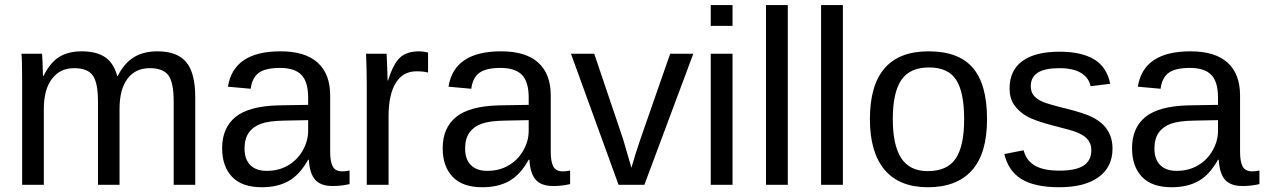

<svg xmlns="http://www.w3.org/2000/svg" viewBox="-20 -745 5097 774"><path d="M375 0V-335Q375 -411.6 354 -440.9Q333 -470.2 278.3 -470.2Q222.2 -470.2 189.5 -427.2Q156.7 -384.3 156.7 -306.2V0H69.3V-415.5Q69.3 -507.8 66.4 -528.3H149.4Q149.9 -525.9 150.4 -515.1Q150.9 -504.4 151.6 -490.5Q152.3 -476.6 153.3 -438H154.8Q183.1 -494.1 219.7 -516.1Q256.3 -538.1 309.1 -538.1Q369.1 -538.1 404.1 -514.2Q439 -490.2 452.6 -438H454.1Q481.4 -491.2 520.3 -514.6Q559.1 -538.1 614.3 -538.1Q694.3 -538.1 730.7 -494.6Q767.1 -451.2 767.1 -352.1V0H680.2V-335Q680.2 -411.6 659.2 -440.9Q638.2 -470.2 583.5 -470.2Q525.9 -470.2 493.9 -427.5Q461.9 -384.8 461.9 -306.2V0Z M1035.2 9.8Q955.6 9.8 915.5 -32.2Q875.5 -74.2 875.5 -147.5Q875.5 -229.5 929.4 -273.4Q983.4 -317.4 1103.5 -320.3L1222.2 -322.3V-351.1Q1222.2 -415.5 1194.8 -443.4Q1167.5 -471.2 1108.9 -471.2Q1049.8 -471.2 1022.9 -451.2Q996.1 -431.2 990.7 -387.2L898.9 -395.5Q921.4 -538.1 1110.8 -538.1Q1210.4 -538.1 1260.7 -492.4Q1311 -446.8 1311 -360.4V-132.8Q1311 -93.8 1321.3 -74Q1331.5 -54.2 1360.4 -54.2Q1373 -54.2 1389.2 -57.6V-2.9Q1356 4.9 1321.3 4.9Q1272.5 4.9 1250.2 -20.8Q1228 -46.4 1225.1 -101.1H1222.2Q1188.5 -40.5 1143.8 -15.4Q1099.1 9.8 1035.2 9.8ZM1055.2 -56.2Q1103.5 -56.2 1141.1 -78.1Q1178.7 -100.1 1200.4 -138.4Q1222.2 -176.8 1222.2 -217.3V-260.7L1126 -258.8Q1064 -257.8 1032 -246.1Q1000 -234.4 982.9 -210Q965.8 -185.5 965.8 -146Q965.8 -103 989 -79.6Q1012.2 -56.2 1055.2 -56.2Z M1458.5 0V-405.3Q1458.5 -460.9 1455.6 -528.3H1538.6Q1542.5 -438.5 1542.5 -420.4H1544.4Q1565.4 -488.3 1592.8 -513.2Q1620.1 -538.1 1669.9 -538.1Q1687.5 -538.1 1705.6 -533.2V-452.6Q1688 -457.5 1658.7 -457.5Q1604 -457.5 1575.2 -410.4Q1546.4 -363.3 1546.4 -275.4V0Z M1924.3 9.8Q1844.7 9.8 1804.7 -32.2Q1764.6 -74.2 1764.6 -147.5Q1764.6 -229.5 1818.6 -273.4Q1872.6 -317.4 1992.7 -320.3L2111.3 -322.3V-351.1Q2111.3 -415.5 2084 -443.4Q2056.6 -471.2 1998 -471.2Q1939 -471.2 1912.1 -451.2Q1885.3 -431.2 1879.9 -387.2L1788.1 -395.5Q1810.5 -538.1 2000 -538.1Q2099.6 -538.1 2149.9 -492.4Q2200.2 -446.8 2200.2 -360.4V-132.8Q2200.2 -93.8 2210.4 -74Q2220.7 -54.2 2249.5 -54.2Q2262.2 -54.2 2278.3 -57.6V-2.9Q2245.1 4.9 2210.4 4.9Q2161.6 4.9 2139.4 -20.8Q2117.2 -46.4 2114.3 -101.1H2111.3Q2077.6 -40.5 2033 -15.4Q1988.3 9.8 1924.3 9.8ZM1944.3 -56.2Q1992.7 -56.2 2030.3 -78.1Q2067.9 -100.1 2089.6 -138.4Q2111.3 -176.8 2111.3 -217.3V-260.7L2015.1 -258.8Q1953.1 -257.8 1921.1 -246.1Q1889.2 -234.4 1872.1 -210Q1855 -185.5 1855 -146Q1855 -103 1878.2 -79.6Q1901.4 -56.2 1944.3 -56.2Z M2577.6 0H2473.6L2281.7 -528.3H2375.5L2491.7 -184.6Q2498 -165 2525.4 -68.8L2542.5 -126L2561.5 -183.6L2681.6 -528.3H2774.9Z M2845.2 -640.6V-724.6H2933.1V-640.6ZM2845.2 0V-528.3H2933.1V0Z M3067.9 0V-724.6H3155.8V0Z M3290 0V-724.6H3377.9V0Z M3959 -264.6Q3959 -126 3897.9 -58.1Q3836.9 9.8 3720.7 9.8Q3605 9.8 3545.9 -60.8Q3486.8 -131.3 3486.8 -264.6Q3486.8 -538.1 3723.6 -538.1Q3844.7 -538.1 3901.9 -471.4Q3959 -404.8 3959 -264.6ZM3866.7 -264.6Q3866.7 -374 3834.2 -423.6Q3801.8 -473.1 3725.1 -473.1Q3647.9 -473.1 3613.5 -422.6Q3579.1 -372.1 3579.1 -264.6Q3579.1 -160.2 3613 -107.7Q3647 -55.2 3719.7 -55.2Q3798.8 -55.2 3832.8 -106Q3866.7 -156.7 3866.7 -264.6Z M4464.8 -146Q4464.8 -71.3 4408.4 -30.8Q4352.1 9.8 4250.5 9.8Q4151.9 9.8 4098.4 -22.7Q4044.9 -55.2 4028.8 -124L4106.4 -139.2Q4117.7 -96.7 4152.8 -76.9Q4188 -57.1 4250.5 -57.1Q4317.4 -57.1 4348.4 -77.6Q4379.4 -98.1 4379.4 -139.2Q4379.4 -170.4 4357.9 -189.9Q4336.4 -209.5 4288.6 -222.2L4225.6 -238.8Q4149.9 -258.3 4117.9 -277.1Q4085.9 -295.9 4067.9 -322.8Q4049.8 -349.6 4049.8 -388.7Q4049.8 -460.9 4101.3 -498.8Q4152.8 -536.6 4251.5 -536.6Q4338.9 -536.6 4390.4 -505.9Q4441.9 -475.1 4455.6 -407.2L4376.5 -397.5Q4369.1 -432.6 4337.2 -451.4Q4305.2 -470.2 4251.5 -470.2Q4191.9 -470.2 4163.6 -452.1Q4135.3 -434.1 4135.3 -397.5Q4135.3 -375 4147 -360.4Q4158.7 -345.7 4181.6 -335.4Q4204.6 -325.2 4278.3 -307.1Q4348.1 -289.6 4378.9 -274.7Q4409.7 -259.8 4427.5 -241.7Q4445.3 -223.6 4455.1 -200Q4464.8 -176.3 4464.8 -146Z M4703.1 9.8Q4623.5 9.8 4583.5 -32.2Q4543.5 -74.2 4543.5 -147.5Q4543.5 -229.5 4597.4 -273.4Q4651.4 -317.4 4771.5 -320.3L4890.1 -322.3V-351.1Q4890.1 -415.5 4862.8 -443.4Q4835.4 -471.2 4776.9 -471.2Q4717.8 -471.2 4690.9 -451.2Q4664.1 -431.2 4658.7 -387.2L4566.9 -395.5Q4589.4 -538.1 4778.8 -538.1Q4878.4 -538.1 4928.7 -492.4Q4979 -446.8 4979 -360.4V-132.8Q4979 -93.8 4989.3 -74Q4999.5 -54.2 5028.3 -54.2Q5041 -54.2 5057.1 -57.6V-2.9Q5023.9 4.9 4989.3 4.9Q4940.4 4.9 4918.2 -20.8Q4896 -46.4 4893.1 -101.1H4890.1Q4856.4 -40.5 4811.8 -15.4Q4767.1 9.8 4703.1 9.8ZM4723.1 -56.2Q4771.5 -56.2 4809.1 -78.1Q4846.7 -100.1 4868.4 -138.4Q4890.1 -176.8 4890.1 -217.3V-260.7L4793.9 -258.8Q4731.9 -257.8 4700 -246.1Q4668 -234.4 4650.9 -210Q4633.8 -185.5 4633.8 -146Q4633.8 -103 4657 -79.6Q4680.2 -56.2 4723.1 -56.2Z"/></svg>

Font: Arial
Style: Regular
Weight: 400
Designer: Steve Matteson
Foundry: Ascender Corporation
Version: Version 2.00.3